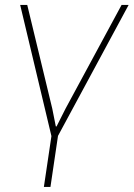

<svg xmlns="http://www.w3.org/2000/svg" viewBox="-20 -548 537 771"><path d="M468.3 -528.3H496.6L212.9 -2.4L182.6 202.6H156.2L186.5 -1.5L61 -528.3H89.4L189.9 -111.8L204.1 -40.5L207 -40L243.2 -111.8Z"/></svg>

Font: Roboto-ThinItalic
Style: Italic
Weight: 250
Italic angle: -12°
Designer: Google
Version: Version 1.100141; 2013; ttfautohint (v0.94.14-c901) -l 8 -r 